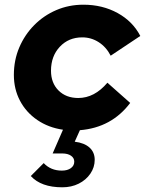

<svg xmlns="http://www.w3.org/2000/svg" viewBox="-20 -544 640 817"><path d="M245 253Q155 253 111 205L166 150Q196 182 243 182Q267 182 281.5 171.5Q296 161 296 144Q296 128 282 118.5Q268 109 245 109H204L248 8Q186 -1 138.5 -33.5Q91 -66 65 -115.5Q39 -165 39 -225Q39 -288 62 -342Q85 -396 125.5 -437Q166 -478 219.5 -501Q273 -524 335 -524Q416 -524 480.5 -488.5Q545 -453 577 -391L451 -307Q432 -344 400 -364.5Q368 -385 330 -385Q272 -385 234.5 -345Q197 -305 197 -243Q197 -191 229 -159Q261 -127 313 -127Q382 -127 437 -192L534 -106Q455 -1 320 10L298 59Q339 64 361 84Q383 104 383 136Q383 168 364.5 195Q346 222 315 237.5Q284 253 245 253Z"/></svg>

Font: Red Hat Mono
Style: Bold Italic
Weight: 700
Italic angle: -12°
Monospace: yes
Designer: Pentagram, MCKL
Foundry: Pentagram, MCKL
Version: Version 1.023; ttfautohint (v1.8.3)